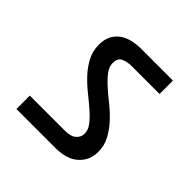

<svg xmlns="http://www.w3.org/2000/svg" viewBox="-160 -816 903 903"><g transform="rotate(45 291.0 -364.5)"><path d="M70 -146H304Q342 -146 360.5 -162Q379 -178 379 -202Q379 -227 360.5 -250.5Q342 -274 314.5 -298Q287 -322 254.5 -348Q222 -374 194.5 -403.5Q167 -433 148.5 -468Q130 -503 130 -545Q130 -579 142 -603Q154 -627 175 -642.5Q196 -658 224.5 -665Q253 -672 286 -672H496V-583H311Q282 -583 259.5 -573Q237 -563 237 -530Q237 -505 255.5 -481Q274 -457 301.5 -432.5Q329 -408 361 -382.5Q393 -357 420.5 -327Q448 -297 466.5 -262.5Q485 -228 485 -187Q485 -130 445 -93.5Q405 -57 330 -57H70Z"/></g></svg>

Font: SVN-Poppins Medium
Style: Regular
Weight: 500
Designer: Ninad Kale (Devanagari), Jonny Pinhorn (Latin)
Foundry: Indian Type Foundry
Version: Version 3.002 2017; ttfautohint (v1.8.3)